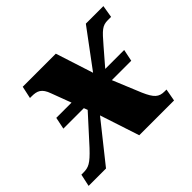

<svg xmlns="http://www.w3.org/2000/svg" viewBox="-147 -709 882 882"><g transform="rotate(-45 294.0 -268.0)"><path d="M-22 0H91L244 -192L307 0H533L544 -60H532C495 -60 478 -75 454 -130L397 -268H523L535 -326H412L481 -406C529 -462 543 -476 579 -476H600L610 -536H496L360 -353L301 -536H86L73 -476H84C119 -476 141 -468 157 -422L193 -326H94L82 -268H215L222 -250L104 -120C55 -68 38 -60 3 -60H-9Z"/></g></svg>

Font: Noto Serif SemiCondensed Black
Style: Italic
Weight: 900
Width: 4
Italic angle: -12°
Designer: Monotype Design Team
Foundry: Monotype Imaging Inc.
Version: Version 2.014